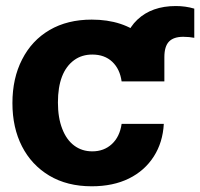

<svg xmlns="http://www.w3.org/2000/svg" viewBox="-20 -619 677 649"><path d="M535.6 -425.8V-343.8H395.5V-426.8Q395.5 -506.3 444.3 -552.5Q493.2 -598.6 574.2 -598.6Q607.4 -598.6 636.7 -589.8V-491.2Q630.9 -491.7 619.1 -493.7Q606.4 -494.6 599.6 -494.6Q566.9 -494.6 551.3 -478.5Q535.6 -462.4 535.6 -425.8ZM290 10.7Q207 10.7 146.5 -25.4Q86.4 -61.5 54.2 -124.5Q22 -187.5 22 -270.5Q22 -354.5 54.7 -418Q87.4 -482.4 147.7 -517.6Q208 -552.7 290 -552.7Q396.5 -552.7 462.9 -496.1Q529.3 -439.5 533.7 -343.8H391.1Q385.3 -385.7 359.4 -410.2Q333.5 -434.6 292 -434.6Q256.8 -434.6 231 -416Q175.8 -376 175.8 -272.5Q175.8 -220.7 190.4 -183.6Q204.6 -146.5 230.7 -127Q256.8 -107.4 292 -107.4Q331.5 -107.4 358.2 -132.1Q384.8 -156.7 391.1 -200.2H533.7Q530.3 -137.7 500 -90.3Q469.2 -42 415.8 -15.6Q362.3 10.7 290 10.7Z"/></svg>

Font: Inter Tight Stencil
Style: Bold
Weight: 700
Designer: Rasmus Andersson
Foundry: rsms
Version: Version 3.004;Glyphs 3.1.2 (3151)